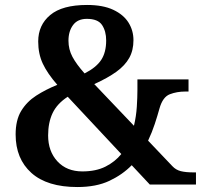

<svg xmlns="http://www.w3.org/2000/svg" viewBox="-20 -744 821 774"><path d="M292 10Q170 10 106.5 -47Q43 -104 43 -202Q43 -260 65.5 -297Q88 -334 126 -358.5Q164 -383 211 -402Q171 -448 152.5 -487.5Q134 -527 134 -577Q134 -643 182.5 -683.5Q231 -724 331 -724Q395 -724 436.5 -704.5Q478 -685 498 -653Q518 -621 518 -582Q518 -541 501 -510.5Q484 -480 449.5 -455Q415 -430 360 -405L520 -237Q529 -275 531.5 -313Q534 -351 534 -382V-424H740V-375H727Q693 -375 664.5 -364Q636 -353 623 -307Q615 -278 604 -244.5Q593 -211 577 -177L675 -74Q689 -59 709 -54Q729 -49 761 -49H770V0H584L511 -78Q474 -40 421 -15Q368 10 292 10ZM312 -53Q367 -53 405.5 -72.5Q444 -92 469 -123L253 -354Q210 -326 192 -288Q174 -250 174 -198Q174 -134 211.5 -93.5Q249 -53 312 -53ZM321 -448Q368 -472 388 -502.5Q408 -533 408 -581Q408 -618 391.5 -643Q375 -668 330 -668Q293 -668 274.5 -643Q256 -618 256 -580Q256 -545 272 -515Q288 -485 321 -448Z"/></svg>

Font: Noto Naskh Arabic SemiBold
Style: Regular
Weight: 600
Designer: Monotype Design Team, David Williams, Mohamad Dakak and Nizar Qandah
Foundry: Monotype Imaging Inc.
Version: Version 2.016